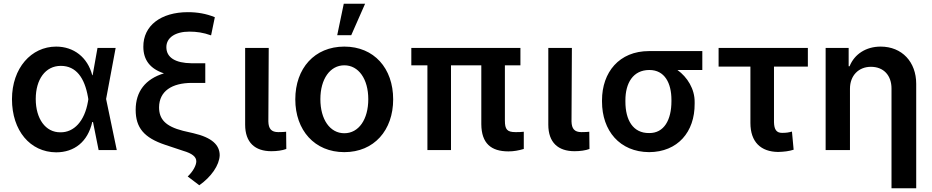

<svg xmlns="http://www.w3.org/2000/svg" viewBox="-20 -802 4982 1026"><path d="M280 12C377 12 449 -44 473 -150H477L507 0H604L547 -273L598 -546H501L475 -400H473C448 -496 374 -553 280 -553C147 -553 44 -438 44 -272C44 -104 141 11 280 12ZM171 -273C171 -377 222 -450 305 -450C387 -450 432 -386 450 -284L452 -272L450 -259C432 -154 375 -94 303 -95C223 -94 171 -168 171 -273Z M1108 -613 1128 -710C1082 -729 1034 -737 984 -737C840 -737 745 -665 746 -552C746 -481 783 -434 856 -410C757 -380 705 -313 705 -215C705 -120 749 -66 863 -28L959 4C1007 18 1029 36 1029 60C1029 81 1012 114 983 141L1045 188C1109 143 1152 81 1154 28C1154 -27 1113 -67 1014 -90L958 -103C864 -127 830 -165 830 -229C831 -314 897 -359 1006 -359H1077V-464H1003C918 -465 869 -494 869 -550C869 -601 917 -633 992 -633C1031 -633 1066 -628 1108 -613Z M1290 -546V-136C1290 -40 1343 6 1430 6C1460 6 1489 2 1510 -6L1509 -98C1500 -97 1488 -96 1467 -96C1430 -96 1415 -114 1414 -153L1416 -546Z M1820 11C1979 11 2081 -106 2081 -271C2081 -437 1979 -553 1820 -553C1661 -553 1558 -437 1558 -271C1558 -106 1661 11 1820 11ZM1692 -272C1692 -380 1744 -453 1820 -453C1896 -453 1948 -380 1948 -272C1948 -164 1897 -90 1820 -90C1743 -90 1692 -164 1692 -272ZM1782 -614H1857L1931 -782H1817Z M2761 -546H2178V-453H2264V0H2390V-453H2552V-138C2553 -36 2604 7 2697 7C2726 7 2752 2 2779 -6V-98C2764 -96 2751 -96 2735 -96C2690 -96 2678 -110 2678 -158V-453H2761Z M2910 -546V-136C2910 -40 2963 6 3050 6C3080 6 3109 2 3130 -6L3129 -98C3120 -97 3108 -96 3087 -96C3050 -96 3035 -114 3034 -153L3036 -546Z M3197 -266V-259C3197 -104 3291 10 3449 11C3601 10 3693 -96 3692 -248V-256C3693 -326 3653 -390 3600 -428H3733V-529H3448C3289 -529 3197 -416 3197 -266ZM3322 -259V-266C3322 -357 3362 -428 3450 -428C3532 -428 3568 -358 3568 -268V-261C3568 -162 3529 -90 3449 -91C3362 -90 3322 -161 3322 -259Z M4297 -546H3820V-446H3990V-145C3990 -43 4046 9 4138 10C4171 9 4196 6 4221 -2L4212 -99C4194 -94 4182 -92 4159 -92C4129 -92 4117 -110 4116 -149V-446H4297Z M4522 -328C4522 -398 4568 -445 4634 -445C4702 -445 4744 -399 4744 -329V204H4876V-354C4876 -471 4800 -553 4686 -553C4608 -553 4546 -513 4520 -448H4515V-546H4392V0H4522Z"/></svg>

Font: Wafeq Semi Bold
Style: Regular
Weight: 600
Designer: Rasmus Andersson & Azza Alameddine
Foundry: Google & TypeTogether
Version: Version 3.000;January 28, 2025;FontCreator 15.0.0.3014 64-bi